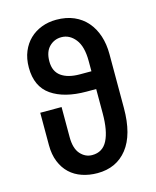

<svg xmlns="http://www.w3.org/2000/svg" viewBox="-111 -814 722 887"><g transform="rotate(-15 250.0 -370.0)"><path d="M440 -262Q440 -135 388 -69Q336 -3 245 -3Q206 -3 172 -14.5Q138 -26 113.5 -49Q89 -72 75 -106.5Q61 -141 61 -186V-341H163V-197Q163 -143 186.5 -116.5Q210 -90 243 -90Q293 -90 316 -135Q339 -180 339 -264V-380H293Q187 -380 125.5 -422.5Q64 -465 64 -556Q64 -599 78 -632.5Q92 -666 116 -689Q140 -712 172.5 -724.5Q205 -737 243 -737Q291 -737 327.5 -721Q364 -705 389 -676Q414 -647 427 -607.5Q440 -568 440 -520ZM339 -514Q339 -584 311.5 -618.5Q284 -653 245 -653Q211 -653 187 -629Q163 -605 163 -559Q163 -511 195 -488Q227 -465 284 -465H339Z"/></g></svg>

Font: D2Coding ligature
Style: Bold
Weight: 700
Monospace: yes
Designer: Yong-Rak Park; Jeong-Hwan Yoon; Sang-Min Lee;
Foundry: NHN Corporation
Version: Version 1.3.2; Build 20180524